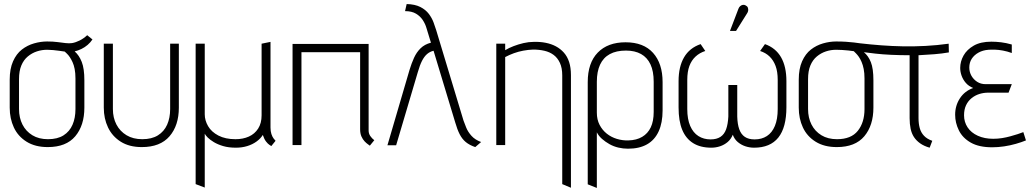

<svg xmlns="http://www.w3.org/2000/svg" viewBox="-20 -717 5114 949"><path d="M437 -522 411 -543Q394 -527 374 -517Q354 -507 336 -504Q322 -502 304.5 -504Q287 -506 264.5 -509Q242 -512 213 -512Q181 -512 148 -502.5Q115 -493 88 -472Q61 -451 44.5 -414Q28 -377 28 -323V-185Q28 -131 48.5 -87Q69 -43 111.5 -16.5Q154 10 216 10Q307 10 352 -43.5Q397 -97 397 -185V-320Q397 -378 384 -411Q371 -444 349 -463Q366 -467 382.5 -475Q399 -483 413 -495Q427 -507 437 -522ZM353 -329V-178Q353 -134 338.5 -100.5Q324 -67 294 -48Q264 -29 217 -29Q172 -29 140 -48.5Q108 -68 91 -101.5Q74 -135 74 -178V-326Q74 -366 85.5 -393.5Q97 -421 117.5 -438Q138 -455 162.5 -463Q187 -471 213 -471Q227 -471 242.5 -469.5Q258 -468 272.5 -466Q287 -464 300 -462Q304 -458 311 -451.5Q318 -445 325 -434.5Q332 -424 338.5 -410Q345 -396 349 -376Q353 -356 353 -329Z M864 -185V-501H821V-178Q821 -134 806 -100.5Q791 -67 760.5 -48Q730 -29 683 -29Q638 -29 605.5 -48.5Q573 -68 555.5 -101.5Q538 -135 538 -178V-501H493V-185Q493 -131 514 -87Q535 -43 577 -16.5Q619 10 681 10Q772 10 818 -43.5Q864 -97 864 -185Z M1317 -87V-510L1273 -501V-147Q1273 -108 1256 -81.5Q1239 -55 1210 -42Q1181 -29 1144 -29Q1094 -29 1059.5 -47Q1025 -65 1008.5 -93.5Q992 -122 992 -152V-501H947V193L992 210V-56Q996 -48 1007 -37Q1018 -26 1037 -14.5Q1056 -3 1083 5Q1110 13 1146 13Q1176 13 1202 5Q1228 -3 1248 -17.5Q1268 -32 1279 -50Q1286 -29 1295 -17.5Q1304 -6 1311 -1.5Q1318 3 1321 5L1342 -21Q1338 -25 1332 -33Q1326 -41 1321.5 -54.5Q1317 -68 1317 -87Z M1802 -72V-500H1426V0H1470V-459H1760V-78Q1760 -57 1766.5 -42.5Q1773 -28 1782 -18.5Q1791 -9 1798.5 -4Q1806 1 1808 3L1830 -24Q1818 -33 1810 -45Q1802 -57 1802 -72Z M2271 -121 2136 -568Q2131 -584 2123 -606Q2115 -628 2099.5 -648.5Q2084 -669 2057.5 -682.5Q2031 -696 1990 -697L1982 -662Q2015 -662 2036 -649.5Q2057 -637 2069.5 -618Q2082 -599 2088 -578L2110 -506Q2079 -498 2059 -478.5Q2039 -459 2026.5 -431.5Q2014 -404 2004 -371L1895 1H1938L2045 -360Q2055 -395 2066 -416.5Q2077 -438 2091 -450Q2105 -462 2123 -466L2230 -112Q2240 -77 2252 -53.5Q2264 -30 2282 -15Q2300 0 2329 10L2358 -15Q2328 -26 2310.5 -45.5Q2293 -65 2284.5 -86Q2276 -107 2271 -121Z M2759 -344V193L2802 211V-346Q2802 -383 2793 -410.5Q2784 -438 2767 -457Q2750 -476 2727.5 -488Q2705 -500 2677 -505.5Q2649 -511 2618 -510Q2593 -510 2567.5 -504Q2542 -498 2518.5 -489Q2495 -480 2477 -469V-501H2433V0H2477V-435Q2498 -446 2520 -454Q2542 -462 2566 -466.5Q2590 -471 2615 -472Q2645 -472 2671 -466Q2697 -460 2716.5 -445.5Q2736 -431 2747.5 -406Q2759 -381 2759 -344Z M3255 -171V-311Q3255 -403 3208 -455.5Q3161 -508 3072 -508Q2984 -508 2934.5 -457Q2885 -406 2885 -311V194L2930 212V-63Q2939 -45 2955.5 -30.5Q2972 -16 2992.5 -4.5Q3013 7 3036.5 12.5Q3060 18 3084 18Q3140 18 3178 -3.5Q3216 -25 3235.5 -67.5Q3255 -110 3255 -171ZM3211 -313V-164Q3211 -118 3196.5 -87.5Q3182 -57 3154 -40.5Q3126 -24 3086 -23Q3057 -22 3029 -30.5Q3001 -39 2979 -56.5Q2957 -74 2943.5 -100Q2930 -126 2930 -160V-313Q2930 -363 2946 -397.5Q2962 -432 2994 -449.5Q3026 -467 3074 -467Q3118 -467 3148.5 -450Q3179 -433 3195 -399Q3211 -365 3211 -313Z M3761 -499 3737 -465Q3765 -456 3784 -437.5Q3803 -419 3813.5 -391Q3824 -363 3824 -322V-178Q3824 -128 3810 -94.5Q3796 -61 3770.5 -44.5Q3745 -28 3710 -28Q3680 -28 3661.5 -40.5Q3643 -53 3634 -78Q3625 -103 3624 -141V-297H3580V-141Q3578 -103 3569 -78Q3560 -53 3541 -40.5Q3522 -28 3492 -28Q3458 -28 3432 -44.5Q3406 -61 3391.5 -94.5Q3377 -128 3377 -178V-322Q3377 -363 3387.5 -391Q3398 -419 3418 -437.5Q3438 -456 3466 -465L3443 -499Q3388 -480 3361 -433.5Q3334 -387 3334 -316V-186Q3334 -119 3352 -75.5Q3370 -32 3406 -9.5Q3442 13 3496 13Q3518 13 3539 6Q3560 -1 3576.5 -15Q3593 -29 3602 -51Q3610 -29 3626.5 -15Q3643 -1 3664 6Q3685 13 3707 13Q3787 13 3827 -37Q3867 -87 3867 -187V-316Q3867 -388 3840.5 -434Q3814 -480 3761 -499ZM3672 -650Q3677 -657 3678 -664.5Q3679 -672 3676.5 -679Q3674 -686 3666 -690Q3659 -694 3652 -693Q3645 -692 3639 -687Q3633 -682 3630 -674L3588 -564H3618Z M4520 -444V-133Q4520 -106 4526 -84Q4532 -62 4547 -46Q4562 -30 4588 -21L4575 13Q4547 5 4528 -8.5Q4509 -22 4497.5 -39.5Q4486 -57 4481 -80.5Q4476 -104 4476 -133V-444Q4429 -444 4385.5 -446Q4342 -448 4307 -452Q4272 -456 4250 -459Q4272 -441 4284.5 -409.5Q4297 -378 4297 -320V-185Q4297 -97 4252 -43.5Q4207 10 4116 10Q4054 10 4011.5 -16.5Q3969 -43 3948.5 -87Q3928 -131 3928 -185V-323Q3928 -377 3944.5 -414Q3961 -451 3988 -472Q4015 -493 4048 -502.5Q4081 -512 4113 -512Q4140 -512 4162 -510.5Q4184 -509 4201 -507Q4218 -505 4231 -503Q4283 -497 4336 -493Q4389 -489 4443.5 -488Q4498 -487 4554.5 -490Q4611 -493 4669 -501L4670 -458Q4636 -452 4598 -449Q4560 -446 4520 -444ZM4200 -464Q4187 -466 4172.5 -467.5Q4158 -469 4142.5 -470Q4127 -471 4113 -471Q4087 -471 4062.5 -463Q4038 -455 4017.5 -438Q3997 -421 3985.5 -393.5Q3974 -366 3974 -326V-178Q3974 -135 3991 -101.5Q4008 -68 4040 -48.5Q4072 -29 4117 -29Q4187 -29 4220 -70.5Q4253 -112 4253 -178V-329Q4253 -356 4249 -376Q4245 -396 4238.5 -411Q4232 -426 4225 -436Q4218 -446 4211 -453Q4204 -460 4200 -464Z M4981 -455V-497Q4953 -505 4928 -508Q4903 -511 4880 -511Q4827 -511 4793 -491.5Q4759 -472 4742.5 -442.5Q4726 -413 4726 -381Q4726 -362 4733 -342.5Q4740 -323 4754 -307Q4768 -291 4790 -282Q4748 -267 4724.5 -231Q4701 -195 4701 -150Q4701 -110 4719.5 -72.5Q4738 -35 4778.5 -12Q4819 11 4884 11Q4913 11 4943 6.5Q4973 2 5001 -6Q5029 -14 5051 -23L5038 -64Q5026 -59 5010 -54Q4994 -49 4974.5 -43.5Q4955 -38 4933.5 -34.5Q4912 -31 4889 -31Q4846 -31 4813 -46Q4780 -61 4762.5 -87.5Q4745 -114 4745 -147Q4745 -176 4755 -197Q4765 -218 4782.5 -232Q4800 -246 4821 -252.5Q4842 -259 4864 -259H4965L4981 -301H4852Q4828 -301 4810 -312.5Q4792 -324 4781.5 -342.5Q4771 -361 4771 -383Q4771 -408 4783 -426.5Q4795 -445 4816.5 -457Q4838 -469 4866 -471Q4880 -472 4898 -471.5Q4916 -471 4937.5 -467Q4959 -463 4981 -455Z"/></svg>

Font: Advent Pro Light
Style: Regular
Weight: 300
Version: Version 3.000